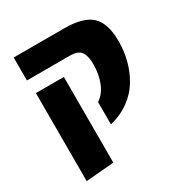

<svg xmlns="http://www.w3.org/2000/svg" viewBox="-182 -703 1001 1058"><g transform="rotate(-30 318.0 -174.5)"><path d="M336 17V-125Q376 -151 397 -202.5Q418 -254 418 -318Q418 -372 399.5 -398Q381 -424 329 -424H56V-570H378Q500 -570 551 -521Q602 -472 602 -360Q602 -298 587.5 -240.5Q573 -183 542.5 -130.5Q512 -78 459 -39Q406 0 336 17ZM64 221V-339H242V206Z"/></g></svg>

Font: FiraGO ExtraBold
Style: Regular
Weight: 800
Designer: bBox Type
Foundry: bBox Type GmbH
Version: Version 1.001;PS 001.001;hotconv 1.0.88;makeotf.lib2.5.64775